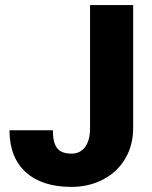

<svg xmlns="http://www.w3.org/2000/svg" viewBox="-20 -731 602 761"><path d="M336.9 -710.9H507.8V-223.1Q507.8 -155.3 476.3 -102.1Q444.8 -48.8 388.4 -19.5Q332 9.8 262.7 9.8Q146.5 9.8 82 -48.8Q17.6 -107.4 17.6 -214.8H189.5Q189.5 -166 206.3 -144Q223.1 -122.1 262.7 -122.1Q298.3 -122.1 317.6 -148.7Q336.9 -175.3 336.9 -223.1Z"/></svg>

Font: Sadagaat-English
Style: Regular
Weight: 900
Designer: Ahmed alsheikh
Foundry: Ahmed alsheikh Design
Version: Version 2.137;January 17, 2018;FontCreator 11.0.0.2408 64-bi